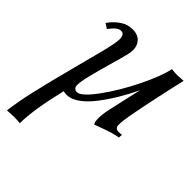

<svg xmlns="http://www.w3.org/2000/svg" viewBox="-217 -612 1016 1016"><g transform="rotate(45 291.5 -104.0)"><path d="M391.1 9.8Q382.8 -2 382.8 -29.3Q382.3 -56.2 391.6 -100.1Q398.9 -136.2 415.3 -206.1Q431.6 -275.9 434.6 -290Q407.2 -232.9 377.4 -183.6Q347.7 -134.3 314.2 -91.1Q280.8 -47.9 244.9 -22.7Q209 2.4 176.8 2.4Q167 2.4 152.3 -0.5Q107.9 183.1 107.9 283.2Q87.9 280.8 61.5 280.8L11.7 283.2Q20 214.8 41.5 120.1Q63 25.4 102.8 -126Q142.6 -277.3 146.5 -293Q167.5 -377 167.5 -404.3Q167.5 -441.9 140.6 -441.9Q137.2 -441.9 133.5 -440.9Q129.9 -439.9 126.7 -438.7Q123.5 -437.5 119.9 -434.8Q116.2 -432.1 113.5 -430.4Q110.8 -428.7 106.9 -424.8Q103 -420.9 101.3 -419.2Q99.6 -417.5 95.7 -412.8Q91.8 -408.2 90.6 -406.7Q89.4 -405.3 85.4 -400.4Q81.5 -395.5 81.1 -395L53.7 -412.6Q74.7 -444.3 107.4 -467.5Q140.1 -490.7 178.2 -490.7Q217.8 -490.7 238 -468.8Q258.3 -446.8 258.3 -416Q258.3 -397 253.9 -379.4Q246.1 -347.7 225.8 -276.6Q205.6 -205.6 192.4 -152.6Q179.2 -99.6 179.2 -74.2Q179.2 -60.5 186.3 -53.5Q193.4 -46.4 204.6 -46.4Q236.3 -46.4 297.4 -129.9Q358.4 -213.4 410.4 -319.3Q462.4 -425.3 474.6 -488.3Q500.5 -485.4 518.1 -485.4L562.5 -488.3Q518.1 -297.4 491.2 -152.3Q483.4 -109.4 483.4 -80.6Q483.4 -53.7 510.3 -53.7Q524.4 -53.7 533.2 -55.7L532.2 -34.2Q507.8 -29.8 485.6 -23.2Q463.4 -16.6 433.3 -5.4Q403.3 5.9 391.1 9.8Z"/></g></svg>

Font: Flanker
Style: Italic
Weight: 400
Italic angle: -12°
Designer: Flanker
Version: Version 2.027